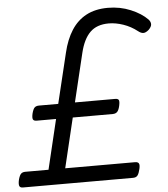

<svg xmlns="http://www.w3.org/2000/svg" viewBox="-74 -943 874 996"><g transform="rotate(-5 363.0 -445.0)"><path d="M5 0Q-11 0 -14 -11Q-17 -22 -12 -43Q-6 -65 2 -72.5Q10 -80 24 -80H145L207 -339H106Q91 -339 87 -347.5Q83 -356 88 -378Q94 -401 102 -408.5Q110 -416 125 -416H225L288 -677Q304 -745 334.5 -792.5Q365 -840 412 -865Q459 -890 525 -890Q588 -890 643 -867Q698 -844 730 -811Q741 -799 741 -786Q741 -773 726 -758Q710 -744 697.5 -744Q685 -744 670 -756Q637 -782 597.5 -795.5Q558 -809 522 -809Q460 -809 425 -774.5Q390 -740 373 -670L312 -416H521Q536 -416 540 -408.5Q544 -401 539 -378Q534 -356 525.5 -347.5Q517 -339 502 -339H294L232 -80H596Q610 -80 615 -72Q620 -64 615 -43Q610 -21 602.5 -10.5Q595 0 578 0Z"/></g></svg>

Font: Playwrite AT
Style: Italic
Weight: 400
Italic angle: -13.0072°
Designer: Veronika Burian, José Scaglione
Foundry: TypeTogether
Version: Version 1.002